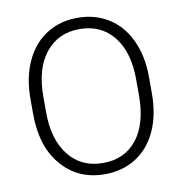

<svg xmlns="http://www.w3.org/2000/svg" viewBox="-81 -797 840 883"><g transform="rotate(-10 338.5 -356.0)"><path d="M615.2 -316.9Q615.2 -218.8 581.3 -144.5Q547.4 -70.3 484.4 -30.3Q421.4 9.8 338.9 9.8Q214.4 9.8 137.7 -79.3Q61 -168.5 61 -319.8V-393.1Q61 -490.2 95.5 -565.2Q129.9 -640.1 192.9 -680.4Q255.9 -720.7 337.9 -720.7Q419.9 -720.7 482.7 -681.2Q545.4 -641.6 579.6 -569.3Q613.8 -497.1 615.2 -401.9ZM555.2 -394Q555.2 -522.5 497.1 -595.2Q439 -668 337.9 -668Q238.8 -668 179.9 -595Q121.1 -522 121.1 -391.1V-316.9Q121.1 -190.4 179.7 -116.5Q238.3 -42.5 338.9 -42.5Q440.9 -42.5 498 -115.5Q555.2 -188.5 555.2 -318.8Z"/></g></svg>

Font: SteelSelectRoboto
Style: Regular
Weight: 300
Designer: Google
Version: Version 2.137; 2017